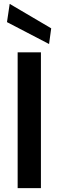

<svg xmlns="http://www.w3.org/2000/svg" viewBox="-20 -970 301 990"><path d="M71 0V-700H191V0ZM233 -743 16 -856 30 -950 244 -824Z"/></svg>

Font: AWOL-DM SemiBold
Style: Regular
Weight: 600
Designer: Colophon Foundry, Jonny Pinhorn, Mikhail Sharanda
Foundry: Colophon Foundry
Version: Version 1.000;Glyphs 3.2.3 (3260)